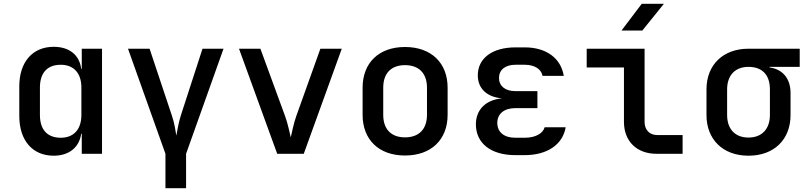

<svg xmlns="http://www.w3.org/2000/svg" viewBox="-20 -805 4240 1005"><path d="M408 -445H405C396 -517 343 -560 261 -560C150 -560 81 -480 81 -353V-198C81 -70 150 10 261 10C342 10 395 -34 405 -105H408V0H514V-550H408ZM298 -84C228 -84 189 -126 189 -203V-347C189 -424 228 -466 298 -466C366 -466 406 -422 406 -347V-203C406 -128 366 -84 298 -84Z M954 180V0L1150 -550H1040L927 -202C913 -159 908 -118 903 -95C899 -118 894 -159 879 -202L763 -550H650L846 0V180Z M1570 0 1769 -550H1657L1531 -198C1516 -156 1508 -110 1502 -86C1496 -110 1487 -157 1472 -198L1343 -550H1231L1431 0Z M2100 9C2237 9 2323 -74 2323 -204V-346C2323 -476 2237 -559 2100 -559C1963 -559 1878 -476 1878 -346V-204C1878 -74 1963 9 2100 9ZM2100 -86C2028 -86 1986 -128 1986 -204V-346C1986 -422 2028 -464 2100 -464C2172 -464 2215 -422 2215 -346V-204C2215 -128 2172 -86 2100 -86Z M2831 -139C2822 -106 2782 -84 2727 -84H2677C2619 -84 2583 -113 2583 -162C2583 -209 2619 -239 2677 -239H2793V-328H2677C2624 -328 2592 -355 2592 -397C2592 -440 2625 -466 2678 -466H2727C2779 -466 2813 -443 2820 -408H2931C2916 -500 2840 -557 2727 -557H2678C2557 -557 2481 -500 2481 -411C2481 -341 2529 -297 2608 -290C2523 -283 2471 -231 2471 -154C2471 -55 2550 7 2677 7H2727C2845 7 2926 -49 2941 -139Z M3342 -645 3455 -785H3339L3233 -645ZM3553 0V-98H3421C3380 -98 3354 -125 3354 -167V-550H3051V-452H3246V-167C3246 -66 3313 0 3416 0Z M4166 -550H3898C3764 -550 3678 -465 3678 -337V-203C3678 -75 3764 10 3898 10C4032 10 4118 -75 4118 -203V-319C4118 -393 4077 -443 4008 -452V-455H4166ZM4010 -203C4010 -130 3968 -85 3898 -85C3827 -85 3786 -130 3786 -203V-337C3786 -410 3827 -455 3898 -455C3968 -455 4010 -415 4010 -337Z"/></svg>

Font: Tekne LDO SemiBold
Style: Regular
Weight: 600
Monospace: yes
Designer: Alessio Laiso, Mario Rullo, Paolo Rosset
Foundry: Alessio Laiso
Version: Version 1.000;hotconv 1.0.109;makeotfexe 2.5.65596